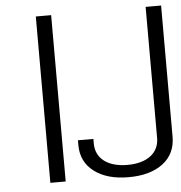

<svg xmlns="http://www.w3.org/2000/svg" viewBox="-50 -715 724 767"><g transform="rotate(-5 312.0 -331.0)"><path d="M435.5 4.9C493.7 4.9 540 -8.3 573.7 -34.2C607.4 -60.1 624 -95.7 624 -141.1V-667H562V-141.1C562 -80.6 513.2 -44.4 435.1 -44.4C356.9 -44.4 308.1 -80.6 308.1 -141.1V-159.7H246.1V-141.1C246.1 -95.7 263.2 -60.1 297.4 -34.2C331.5 -8.3 377.4 4.9 435.5 4.9ZM183.1 -667H121.6V0H183.1Z"/></g></svg>

Font: Estedad Light
Style: Regular
Weight: 300
Designer: Amin Abedi
Version: Version 7.3